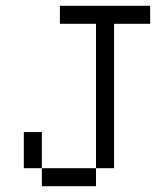

<svg xmlns="http://www.w3.org/2000/svg" viewBox="-20 -645 540 665"><path d="M500 -562.5V-625H187.5V-562.5H312.5Q312.5 -562.5 312.5 -62.5H125V0H312.5V-62.5H375Q375 -62.5 375 -562.5ZM125 -62.5Q125 -62.5 125 -187.5H62.5Q62.5 -187.5 62.5 -62.5Z"/></svg>

Font: Unifont
Style: Regular
Weight: 500
Version: Version 13.0.05